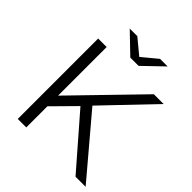

<svg xmlns="http://www.w3.org/2000/svg" viewBox="-236 -1032 1182 1182"><g transform="rotate(45 355.5 -440.5)"><path d="M331 -329 188 -184V0H114V-700H188V-277L599 -700H684L381 -383L705 0H617ZM538 -881 409 -757H337L208 -881H274L373 -799L472 -881Z"/></g></svg>

Font: Montserrat-Regular
Style: Regular
Weight: 400
Version: Version 7.200